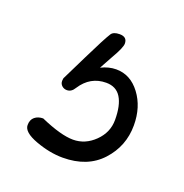

<svg xmlns="http://www.w3.org/2000/svg" viewBox="-69 -81 415 432"><g transform="rotate(20 138.0 135.5)"><path d="M24 246Q24 233 32 226.5Q40 220 52 220Q102 242 131 242Q160 242 182.5 220Q205 198 205 168Q205 133 193.5 114.5Q182 96 158 96Q120 96 98 130Q91 142 80 142Q73 142 68 137.5Q63 133 63 126Q63 120 65 117Q67 113 93.5 59Q120 5 129 -9Q134 -17 149 -17Q167 -17 167 -1Q167 9 150 38Q135 65 133 69Q151 60 169 60Q203 60 226 90.5Q249 121 249 165Q249 215 215.5 251.5Q182 288 123 288Q92 288 58 275.5Q24 263 24 246Z"/></g></svg>

Font: Bad Script
Style: Regular
Weight: 400
Italic angle: -10°
Designer: Roman Shchyukin (Gaslight Type Foundry), Cyreal (Charset Expansion)
Foundry: Gaslight
Version: Version 2.000